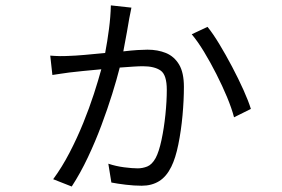

<svg xmlns="http://www.w3.org/2000/svg" viewBox="-20 -636 1040 707"><path d="M463.9 -607.9Q461.9 -596.2 459.7 -586.7Q457.5 -577.1 456.1 -568.8Q453.6 -552.7 447.3 -517.8Q440.9 -482.9 434.1 -446.8Q462.4 -450.2 485.8 -451.7Q509.3 -453.1 522.9 -453.1Q561 -453.1 591.3 -440.7Q621.6 -428.2 639.4 -398.4Q657.2 -368.7 657.2 -315.9Q657.2 -267.6 652.1 -211.2Q647 -154.8 636.7 -104.2Q626.5 -53.7 610.8 -22Q592.8 14.6 565.7 31.2Q538.6 47.9 502 47.9Q474.1 47.9 443.4 44.2Q412.6 40.5 390.1 36.1L378.9 -33.2Q406.7 -23.9 436.8 -20Q466.8 -16.1 486.8 -16.1Q504.9 -16.1 522.2 -22.9Q539.6 -29.8 553.2 -54.2Q565.4 -77.1 574.7 -120.6Q584 -164.1 589.1 -213.9Q594.2 -263.7 594.2 -305.2Q594.2 -360.4 571.5 -376.2Q548.8 -392.1 505.9 -392.1Q491.7 -392.1 469 -390.6Q446.3 -389.2 420.9 -387.2Q410.2 -344.7 393.1 -289.8Q376 -234.9 353.5 -174.8Q331.1 -114.7 303.5 -56.4Q275.9 2 244.1 50.8L175.8 23.9Q208.5 -20.5 236.3 -74.2Q264.2 -127.9 286.6 -183.3Q309.1 -238.8 325.7 -290Q342.3 -341.3 353 -380.9Q316.9 -377.9 285.4 -374.5Q253.9 -371.1 235.8 -369.1Q220.2 -366.7 203.4 -364.5Q186.5 -362.3 172.9 -359.9L165 -431.2Q183.6 -429.7 200.2 -429.4Q216.8 -429.2 234.9 -430.2Q255.4 -430.7 291.3 -433.8Q327.1 -437 367.2 -440.9Q375.5 -484.4 381.3 -529.3Q387.2 -574.2 388.2 -616.2ZM744.1 -537.1Q763.7 -513.2 787.4 -474.1Q811 -435.1 834.5 -390.6Q857.9 -346.2 876.5 -304.9Q895 -263.7 903.8 -234.9L841.8 -204.1Q833.5 -236.3 816.2 -278.1Q798.8 -319.8 776.6 -363.5Q754.4 -407.2 731 -445.8Q707.5 -484.4 686 -509.8Z"/></svg>

Font: Shanggu Mono N
Style: Regular
Weight: 350
Designer: GuiWonder
Version: Version 1.021